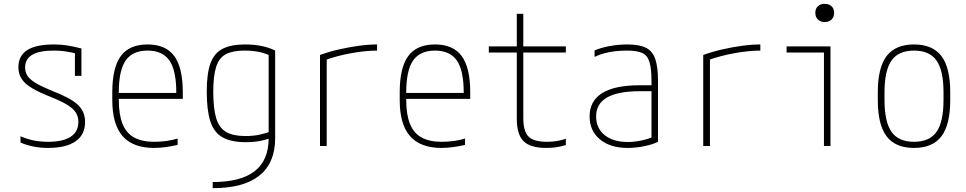

<svg xmlns="http://www.w3.org/2000/svg" viewBox="-20 -762 5040 1002"><path d="M231 10Q191 10 155.5 3Q120 -4 87 -18V-51Q121 -36 156 -29Q191 -22 231 -22Q309 -22 349 -48.5Q389 -75 389 -126Q389 -154 375 -175.5Q361 -197 328.5 -216.5Q296 -236 240 -258Q150 -293 113 -327Q76 -361 76 -411Q76 -471 122 -500.5Q168 -530 261 -530Q295 -530 326.5 -525.5Q358 -521 405 -509V-366H371V-507L391 -480Q348 -490 320 -494Q292 -498 262 -498Q185 -498 148 -476Q111 -454 111 -410Q111 -385 124 -365.5Q137 -346 168.5 -327.5Q200 -309 254 -287Q348 -251 386 -215.5Q424 -180 424 -125Q424 -59 374.5 -24.5Q325 10 231 10Z M784 10Q674 10 620 -51.5Q566 -113 566 -240V-280Q566 -409 610.5 -469.5Q655 -530 750 -530Q845 -530 889.5 -469.5Q934 -409 934 -280V-246H583V-277H911L900 -263V-279Q900 -395 864 -446.5Q828 -498 750 -498Q672 -498 636 -446.5Q600 -395 600 -279V-241Q600 -164 619.5 -115.5Q639 -67 680 -44.5Q721 -22 785 -22Q815 -22 846.5 -26Q878 -30 907 -39V-6Q879 1 846 5.5Q813 10 784 10Z M1090 188Q1237 188 1309.5 131Q1382 74 1382 -40V-494L1395 -469Q1366 -484 1332 -491Q1298 -498 1257 -498Q1194 -498 1158.5 -479Q1123 -460 1108 -413Q1093 -366 1093 -284Q1093 -195 1108.5 -144.5Q1124 -94 1160.5 -73Q1197 -52 1261 -52Q1299 -52 1331.5 -58.5Q1364 -65 1395 -77L1406 -47Q1378 -35 1343 -27.5Q1308 -20 1262 -20Q1187 -20 1142 -45Q1097 -70 1078 -128Q1059 -186 1059 -284Q1059 -377 1078 -430.5Q1097 -484 1141 -507Q1185 -530 1259 -530Q1353 -530 1416 -498V-41Q1416 88 1334 154Q1252 220 1090 220Z M1650 -475Q1696 -492 1748.5 -504Q1801 -516 1852.5 -523Q1904 -530 1948 -530V-498Q1888 -498 1813.5 -484.5Q1739 -471 1675 -448L1685 -466V0H1650Z M2284 10Q2174 10 2120 -51.5Q2066 -113 2066 -240V-280Q2066 -409 2110.5 -469.5Q2155 -530 2250 -530Q2345 -530 2389.5 -469.5Q2434 -409 2434 -280V-246H2083V-277H2411L2400 -263V-279Q2400 -395 2364 -446.5Q2328 -498 2250 -498Q2172 -498 2136 -446.5Q2100 -395 2100 -279V-241Q2100 -164 2119.5 -115.5Q2139 -67 2180 -44.5Q2221 -22 2285 -22Q2315 -22 2346.5 -26Q2378 -30 2407 -39V-6Q2379 1 2346 5.5Q2313 10 2284 10Z M2831 10Q2748 10 2712.5 -25Q2677 -60 2677 -142V-488H2531V-520H2677V-690H2711V-520H2933V-488H2711V-146Q2711 -76 2738.5 -49Q2766 -22 2835 -22Q2862 -22 2886 -26Q2910 -30 2933 -38V-5Q2907 3 2882.5 6.5Q2858 10 2831 10Z M3256 10Q3165 10 3111 -34.5Q3057 -79 3057 -155Q3057 -235 3122.5 -276Q3188 -317 3318 -317H3397V-286H3319Q3091 -286 3091 -155Q3091 -93 3135.5 -57Q3180 -21 3256 -21Q3292 -21 3330.5 -29.5Q3369 -38 3394 -51L3380 -26V-340Q3380 -403 3369.5 -438Q3359 -473 3331.5 -485.5Q3304 -498 3252 -498Q3220 -498 3189.5 -494.5Q3159 -491 3132 -483.5Q3105 -476 3083 -465V-499Q3116 -513 3161.5 -521.5Q3207 -530 3254 -530Q3316 -530 3350.5 -513Q3385 -496 3399.5 -454.5Q3414 -413 3414 -340V-22Q3386 -8 3342 1Q3298 10 3256 10Z M3650 -475Q3696 -492 3748.5 -504Q3801 -516 3852.5 -523Q3904 -530 3948 -530V-498Q3888 -498 3813.5 -484.5Q3739 -471 3675 -448L3685 -466V0H3650Z M4280 0V-488H4085V-520H4314V0ZM4284 -647Q4262 -647 4248.5 -660Q4235 -673 4235 -695Q4235 -717 4248.5 -729.5Q4262 -742 4284 -742Q4306 -742 4319.5 -729.5Q4333 -717 4333 -695Q4333 -673 4319.5 -660Q4306 -647 4284 -647Z M4750 10Q4653 10 4607 -50.5Q4561 -111 4561 -240V-280Q4561 -409 4607 -469.5Q4653 -530 4750 -530Q4847 -530 4893 -469.5Q4939 -409 4939 -280V-240Q4939 -111 4893 -50.5Q4847 10 4750 10ZM4750 -22Q4831 -22 4867.5 -74Q4904 -126 4904 -241V-279Q4904 -394 4867.5 -446Q4831 -498 4750 -498Q4669 -498 4632.5 -446Q4596 -394 4596 -279V-241Q4596 -126 4632.5 -74Q4669 -22 4750 -22Z"/></svg>

Font: M PLUS 1 Code ExtraLight
Style: Regular
Weight: 250
Designer: Coji Morishita
Foundry: UNDERFOREST DESIGN
Version: Version 1.002